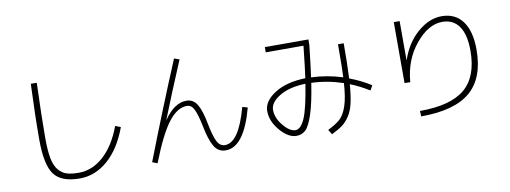

<svg xmlns="http://www.w3.org/2000/svg" viewBox="-65 -1136 4129 1554"><g transform="rotate(-10 2000.0 -359.0)"><path d="M278 -771Q268 -496 268 -315Q268 -214 280.5 -150.5Q293 -87 322 -53Q351 -19 389 -7Q427 5 488 5Q599 5 692 -79Q785 -163 842 -317L886 -300Q824 -131 719.5 -39.5Q615 52 488 52Q336 52 277 -28Q218 -108 218 -315Q218 -511 229 -772Z M1449 -757Q1339 -497 1260 -297L1262 -296Q1346 -418 1445 -418Q1503 -418 1534 -363.5Q1565 -309 1584 -205Q1603 -105 1626 -57.5Q1649 -10 1692 -10Q1806 -10 1882 -290L1925 -278Q1842 33 1691 33Q1628 33 1595.5 -23Q1563 -79 1541 -192Q1522 -286 1501 -331Q1480 -376 1441 -376Q1362 -376 1288.5 -280Q1215 -184 1128 40L1086 24Q1233 -357 1406 -772Z M2274 17Q2208 17 2141.5 -60Q2075 -137 2075 -222Q2075 -302 2171.5 -364Q2268 -426 2425 -430Q2435 -497 2456 -692H2146V-735H2504V-692Q2485 -518 2472 -429Q2603 -424 2729 -384Q2733 -457 2733 -655H2780Q2780 -484 2774 -367Q2867 -332 2949 -280L2927 -241Q2848 -290 2771 -320Q2764 -226 2750 -165.5Q2736 -105 2708.5 -63.5Q2681 -22 2648.5 2Q2616 26 2559 54L2535 14Q2604 -20 2638 -51.5Q2672 -83 2695 -150Q2718 -217 2726 -337Q2599 -380 2466 -385Q2441 -221 2411 -131Q2381 -41 2350 -12Q2319 17 2274 17ZM2418 -386Q2285 -382 2204 -333Q2123 -284 2123 -222Q2123 -157 2175 -93.5Q2227 -30 2274 -30Q2318 -30 2352 -107Q2386 -184 2418 -386Z M3598 -733Q3709 -733 3769.5 -651.5Q3830 -570 3830 -418Q3830 -185 3700 -74Q3570 37 3295 37L3293 -8Q3546 -8 3663 -106.5Q3780 -205 3780 -418Q3780 -550 3732.5 -618.5Q3685 -687 3595 -687Q3480 -687 3375 -559.5Q3270 -432 3256 -251L3209 -252V-753H3257V-434H3259Q3305 -569 3400 -651Q3495 -733 3598 -733Z"/></g></svg>

Font: M PLUS 1p Light
Style: Regular
Weight: 300
Version: Version 1.061